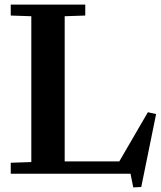

<svg xmlns="http://www.w3.org/2000/svg" viewBox="-20 -760 703 840"><path d="M27 -48 117 -51V-689L27 -692V-740H353V-692L263 -689V-54H502L627 -269L663 -261L598 58L563 60L551 0H27Z"/></svg>

Font: Minipax
Style: Bold
Weight: 600
Designer: Raphaël Ronot, Igor Stepanchenko (Cyrillic)
Foundry: steppetype
Version: Version 1.002